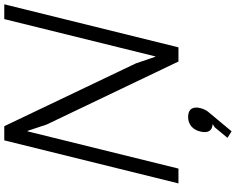

<svg xmlns="http://www.w3.org/2000/svg" viewBox="-122 -728 1097 893"><g transform="rotate(-90 426.5 -281.5)"><path d="M370.1 102.1Q364.7 123.5 352.1 139.2L262.2 247.1L231.9 228L280.8 168.9L295.9 159.2Q248.5 155.3 261.2 102.1Q267.1 75.7 284.9 60.3Q302.7 44.9 329.1 44.9Q356 44.9 366.5 60.1Q377 75.2 370.1 102.1ZM853 -810.1 652.8 0H586.9L293.9 -612.8L264.2 -702.1H262.2L88.9 0H20L220.2 -810.1H286.1L578.1 -198.2L608.9 -107.9H610.8L784.2 -810.1Z"/></g></svg>

Font: Sinkin Sans 300 Light Italic
Style: Regular
Weight: 300
Italic angle: -112°
Designer: Keith Bates
Foundry: K-Type
Version: Sinkin Sans (version 1.0)  by Keith Bates   •   © 2014   www